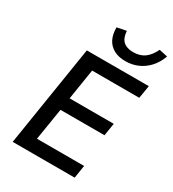

<svg xmlns="http://www.w3.org/2000/svg" viewBox="-219 -1046 1047 1164"><g transform="rotate(30 304.5 -464.5)"><path d="M57 0 169 -705H603L588 -615H258L224 -401H533L519 -313H211L175 -90H505L491 0ZM403 -765Q356 -765 323 -782.5Q290 -800 272.5 -833Q255 -866 255 -916L320 -929Q323 -880 347.5 -858Q372 -836 416 -836Q463 -836 494.5 -858Q526 -880 550 -929L609 -916Q590 -865 559 -832Q528 -799 488.5 -782Q449 -765 403 -765Z"/></g></svg>

Font: Nunito Sans 7pt SemiCondensed SemiBold
Style: Italic
Weight: 600
Width: 4
Italic angle: -9°
Designer: Vernon Adams
Foundry: Vernon Adams
Version: Version 3.101;gftools[0.9.27]